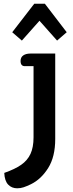

<svg xmlns="http://www.w3.org/2000/svg" viewBox="-20 -780 395 1036"><path d="M46 -606 165 -760H222L340 -606L288 -561L193 -668L98 -561ZM3 153Q60 133 94 109.5Q128 86 144.5 50.5Q161 15 161 -39V-423H114Q91 -423 91 -451Q91 -471 105.5 -481Q120 -491 144 -491H278V-30Q278 66 240 126.5Q202 187 147 214Q124 225 107.5 230.5Q91 236 73 236Q43 236 24 216Q5 196 3 153Z"/></svg>

Font: MaitreeSemiBold
Style: Regular
Weight: 600
Designer: CadsonDemak Team
Foundry: CadsonDemak
Version: Version 1.000